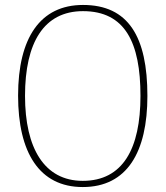

<svg xmlns="http://www.w3.org/2000/svg" viewBox="-20 -745 669 775"><path d="M314 10C493 10 575 -131 575 -358C575 -597 498 -725 315 -725C143 -725 53 -593 53 -359C53 -129 139 10 314 10ZM314 -15C159 -15 81 -147 81 -358C81 -573 157 -700 315 -700C485 -700 547 -573 547 -358C547 -145 476 -15 314 -15Z"/></svg>

Font: Noto Serif SemiCondensed Thin
Style: Regular
Weight: 100
Width: 4
Designer: Monotype Design Team
Foundry: Monotype Imaging Inc.
Version: Version 2.015